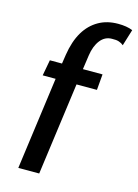

<svg xmlns="http://www.w3.org/2000/svg" viewBox="-123 -887 684 954"><g transform="rotate(15 219.0 -410.0)"><path d="M69 0 133.5 -475.5H67L82 -557H144.5L151.5 -603.5Q157 -639 167 -669.2Q177 -699.5 192 -724.5Q219.5 -770 262.8 -795Q306 -820 363.5 -820Q385.5 -820 404.2 -817Q423 -814 438.5 -807.5L412.5 -723Q403 -731.5 389 -736.2Q375 -741 353 -740Q316.5 -740 293 -709.8Q269.5 -679.5 262.5 -630.5L252 -557H353L346 -475.5H241L176.5 0Z"/></g></svg>

Font: Koeln Type Sans
Style: Italic
Weight: 400
Italic angle: -7.5°
Designer: Eben Sorkin
Foundry: Eben Sorkin
Version: Version 2.001